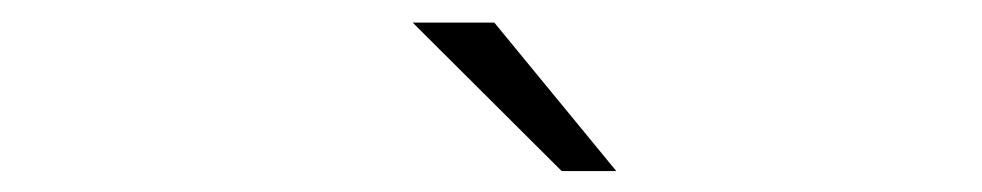

<svg xmlns="http://www.w3.org/2000/svg" viewBox="-20 -764 890 174"><path d="M538.5 -609H489L354 -743.5H428Z"/></svg>

Font: League Mono Wide UltraLight
Style: Regular
Weight: 200
Width: 8
Designer: Tyler Finck
Foundry: The League of Moveable Type / Tyler Finck
Version: Version 2.210